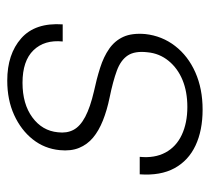

<svg xmlns="http://www.w3.org/2000/svg" viewBox="-44 -508 565 516"><g transform="rotate(-90 238.0 -250.5)"><path d="M201 12Q145 12 104.5 -7Q64 -26 43.5 -63.5Q23 -101 27 -157H74Q70 -117 85.5 -88Q101 -59 133 -44Q165 -29 208 -29Q249 -29 280.5 -42Q312 -55 332 -79.5Q352 -104 355 -136Q359 -170 346.5 -189Q334 -208 305.5 -218.5Q277 -229 233 -238Q199 -245 171.5 -256Q144 -267 125.5 -282.5Q107 -298 98 -320Q89 -342 92 -372Q96 -413 121 -444.5Q146 -476 186.5 -494.5Q227 -513 279 -513Q350 -513 392.5 -475.5Q435 -438 430 -364H384Q389 -413 360.5 -442.5Q332 -472 273 -472Q216 -472 180 -445.5Q144 -419 140 -377Q137 -353 146.5 -335Q156 -317 181.5 -303.5Q207 -290 250 -280Q283 -273 313 -263.5Q343 -254 364.5 -239Q386 -224 396.5 -201Q407 -178 404 -142Q399 -97 372 -62Q345 -27 301 -7.5Q257 12 201 12Z"/></g></svg>

Font: DM Sans 17pt ExtraLight
Style: Italic
Weight: 250
Italic angle: -10°
Version: Version 4.004;gftools[0.9.30]